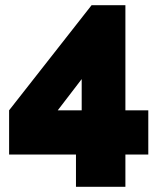

<svg xmlns="http://www.w3.org/2000/svg" viewBox="-20 -591 626 738"><path d="M272 127V3H15V-167L332 -571H462V-167H550V3H462V127ZM202 -167H294V-287Z"/></svg>

Font: Raleway Black
Style: Regular
Weight: 900
Designer: Matt McInerney, Pablo Impallari, Rodrigo Fuenzalida
Foundry: Matt McInerney, Pablo Impallari, Rodrigo Fuenzalida
Version: Version 4.026